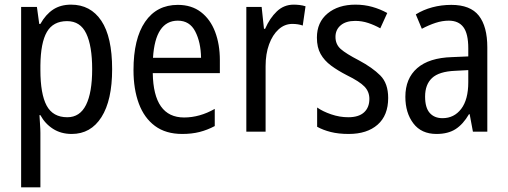

<svg xmlns="http://www.w3.org/2000/svg" viewBox="-20 -633 2188 827"><path d="M286 -613Q370 -613 416.5 -543.5Q463 -474 463 -335Q463 -201 417 -128.5Q371 -56 289 -56Q243 -56 208.5 -78Q174 -100 154 -137H150Q151 -117 152.5 -96.5Q154 -76 154 -60V174H71V-603H139L149 -530H154Q177 -571 209 -592Q241 -613 286 -613ZM269 -542Q209 -542 182 -495.5Q155 -449 154 -351V-332Q154 -228 181 -178Q208 -128 270 -128Q324 -128 350.5 -181Q377 -234 377 -335Q377 -435 351.5 -488.5Q326 -542 269 -542Z M746 -612Q805 -612 845.5 -581Q886 -550 906.5 -496Q927 -442 927 -374V-318H638Q641 -127 773 -127Q840 -127 905 -164V-90Q873 -73 839.5 -64.5Q806 -56 765 -56Q694 -56 647.5 -90.5Q601 -125 578 -187Q555 -249 555 -331Q555 -466 605 -539Q655 -612 746 -612ZM746 -544Q649 -544 639 -384H846Q845 -451 821 -497.5Q797 -544 746 -544Z M1245 -613Q1257 -613 1270 -611.5Q1283 -610 1296 -606L1284 -523Q1264 -530 1239 -530Q1206 -530 1180 -506.5Q1154 -483 1139 -442Q1124 -401 1124 -348V-66H1041V-603H1107L1117 -509H1122Q1142 -555 1172.5 -584Q1203 -613 1245 -613Z M1652 -211Q1652 -136 1606.5 -96Q1561 -56 1482 -56Q1438 -56 1404.5 -64.5Q1371 -73 1346 -87V-170Q1370 -153 1406.5 -140.5Q1443 -128 1480 -128Q1525 -128 1548 -149Q1571 -170 1571 -207Q1571 -238 1550 -260Q1529 -282 1474 -309Q1435 -329 1406 -350.5Q1377 -372 1361 -400.5Q1345 -429 1345 -471Q1345 -537 1391 -575Q1437 -613 1511 -613Q1549 -613 1583 -603.5Q1617 -594 1648 -577L1618 -511Q1593 -525 1566 -534Q1539 -543 1510 -543Q1470 -543 1447.5 -524Q1425 -505 1425 -474Q1425 -442 1447.5 -422Q1470 -402 1526 -373Q1584 -342 1618 -308Q1652 -274 1652 -211Z M1924 -612Q2006 -612 2042.5 -565.5Q2079 -519 2079 -429V-66H2017L2003 -141H2000Q1975 -98 1942.5 -77Q1910 -56 1860 -56Q1795 -56 1760.5 -101.5Q1726 -147 1726 -216Q1726 -295 1777 -339.5Q1828 -384 1927 -387L1997 -390V-425Q1997 -488 1976 -516Q1955 -544 1913 -544Q1885 -544 1856 -534.5Q1827 -525 1797 -509L1771 -571Q1803 -591 1842 -601.5Q1881 -612 1924 -612ZM1940 -328Q1871 -325 1841 -297Q1811 -269 1811 -217Q1811 -169 1831 -146.5Q1851 -124 1886 -124Q1936 -124 1966.5 -164Q1997 -204 1997 -279V-331Z"/></svg>

Font: Noto Sans Malayalam UI Condensed
Style: Regular
Weight: 400
Width: 3
Designer: Jelle Bosma - Monotype Design Team
Foundry: Monotype Imaging Inc.
Version: Version 2.104; ttfautohint (v1.8.4.7-5d5b)